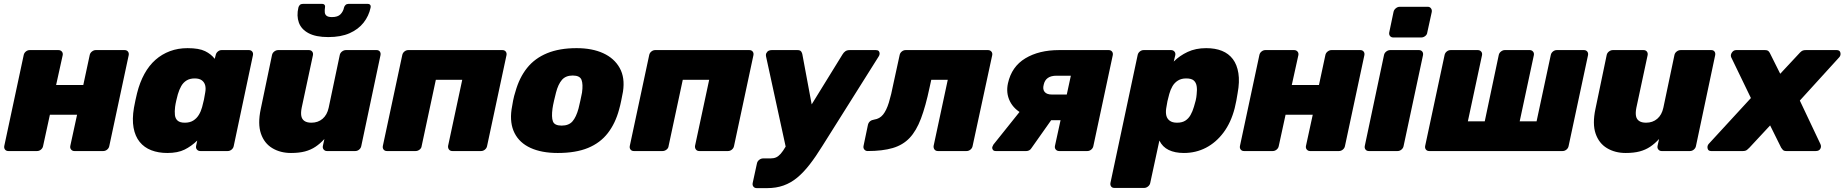

<svg xmlns="http://www.w3.org/2000/svg" viewBox="-20 -778 9501 989"><path d="M23 0Q12 0 6 -7.5Q0 -15 2 -26L102 -494Q104 -505 113 -512.5Q122 -520 133 -520H281Q292 -520 298.5 -512.5Q305 -505 303 -494L269 -340H409L442 -494Q444 -505 453.5 -512.5Q463 -520 473 -520H622Q633 -520 639 -512.5Q645 -505 643 -494L543 -26Q541 -15 532 -7.5Q523 0 512 0H363Q353 0 346.5 -7.5Q340 -15 342 -26L377 -187H237L202 -26Q200 -15 191 -7.5Q182 0 171 0Z M842 10Q796 10 759.5 -4Q723 -18 699.5 -47Q676 -76 668 -120Q660 -164 670 -223Q674 -245 677.5 -261Q681 -277 686 -298Q700 -354 724 -397.5Q748 -441 781 -470Q814 -499 855.5 -514.5Q897 -530 946 -530Q1005 -530 1036.5 -514.5Q1068 -499 1086 -475L1091 -494Q1093 -505 1102 -512.5Q1111 -520 1121 -520H1262Q1273 -520 1279 -512.5Q1285 -505 1283 -494L1184 -26Q1182 -15 1173 -7.5Q1164 0 1153 0H1012Q1001 0 994.5 -7.5Q988 -15 990 -26L996 -54Q966 -25 931 -7.5Q896 10 842 10ZM932 -146Q958 -146 975.5 -157Q993 -168 1004 -186Q1015 -204 1021 -226Q1027 -248 1030.5 -264.5Q1034 -281 1037 -301Q1041 -322 1037 -338Q1033 -354 1020 -364Q1007 -374 983 -374Q958 -374 941 -363.5Q924 -353 913.5 -334.5Q903 -316 896 -292Q892 -277 888 -260Q884 -243 882 -228Q879 -204 881 -185.5Q883 -167 895 -156.5Q907 -146 932 -146Z M1479 10Q1424 10 1382.5 -15Q1341 -40 1324 -90Q1307 -140 1323 -216L1381 -494Q1383 -505 1392.5 -512.5Q1402 -520 1413 -520H1571Q1582 -520 1588 -512.5Q1594 -505 1592 -494L1534 -223Q1529 -198 1532 -181Q1535 -164 1548 -155Q1561 -146 1584 -146Q1618 -146 1641.5 -166Q1665 -186 1673 -223L1730 -494Q1732 -505 1741.5 -512.5Q1751 -520 1762 -520H1920Q1931 -520 1936.5 -512.5Q1942 -505 1940 -494L1841 -26Q1839 -15 1830 -7.5Q1821 0 1810 0H1664Q1654 0 1647.5 -7.5Q1641 -15 1643 -26L1651 -62Q1629 -38 1605 -22Q1581 -6 1551 2Q1521 10 1479 10ZM1671 -587Q1607 -587 1569.5 -607Q1532 -627 1519.5 -661.5Q1507 -696 1517 -739Q1519 -747 1524.5 -752.5Q1530 -758 1540 -758H1639Q1648 -758 1652 -752.5Q1656 -747 1654 -739Q1652 -726 1653 -714.5Q1654 -703 1662.5 -696.5Q1671 -690 1690 -690Q1720 -690 1734 -704.5Q1748 -719 1752 -739Q1754 -747 1760 -752.5Q1766 -758 1775 -758H1874Q1883 -758 1887 -752.5Q1891 -747 1889 -739Q1880 -696 1853 -661.5Q1826 -627 1781 -607Q1736 -587 1671 -587Z M1973 0Q1962 0 1956 -7.5Q1950 -15 1952 -26L2052 -494Q2054 -505 2063 -512.5Q2072 -520 2083 -520H2568Q2579 -520 2585 -512.5Q2591 -505 2589 -494L2489 -26Q2487 -15 2478 -7.5Q2469 0 2458 0H2310Q2299 0 2293 -7.5Q2287 -15 2288 -26L2361 -367H2225L2152 -26Q2151 -15 2141.5 -7.5Q2132 0 2121 0Z M2853 10Q2770 10 2713 -16Q2656 -42 2630.5 -92.5Q2605 -143 2615 -214Q2618 -235 2623 -260Q2628 -285 2635 -306Q2655 -378 2695 -428Q2735 -478 2798.5 -504Q2862 -530 2950 -530Q3030 -530 3087 -504Q3144 -478 3172 -428Q3200 -378 3189 -306Q3185 -285 3180 -260Q3175 -235 3169 -214Q3150 -143 3111 -92.5Q3072 -42 3009 -16Q2946 10 2853 10ZM2873 -131Q2910 -131 2929 -153Q2948 -175 2960 -219Q2964 -234 2969.5 -260Q2975 -286 2978 -301Q2984 -344 2975.5 -366.5Q2967 -389 2930 -389Q2894 -389 2874.5 -366.5Q2855 -344 2844 -301Q2840 -286 2834 -260Q2828 -234 2826 -219Q2820 -175 2828 -153Q2836 -131 2873 -131Z M3245 0Q3234 0 3228 -7.5Q3222 -15 3224 -26L3324 -494Q3326 -505 3335 -512.5Q3344 -520 3355 -520H3840Q3851 -520 3857 -512.5Q3863 -505 3861 -494L3761 -26Q3759 -15 3750 -7.5Q3741 0 3730 0H3582Q3571 0 3565 -7.5Q3559 -15 3560 -26L3633 -367H3497L3424 -26Q3423 -15 3413.5 -7.5Q3404 0 3393 0Z M3878 191Q3867 191 3861 183.5Q3855 176 3857 165L3879 64Q3881 53 3890.5 45.5Q3900 38 3911 38H3949Q3966 38 3978 32.5Q3990 27 4001.5 14Q4013 1 4027 -23L4320 -498Q4326 -508 4334.5 -514Q4343 -520 4357 -520H4492Q4502 -520 4506.5 -515Q4511 -510 4511 -502Q4511 -494 4506 -487L4216 -26Q4182 29 4150.5 69.5Q4119 110 4086.5 137Q4054 164 4016 177.5Q3978 191 3932 191ZM4030 -9 3926 -487Q3923 -501 3931 -509Q3933 -514 3940 -517Q3947 -520 3955 -520H4088Q4102 -520 4107 -512.5Q4112 -505 4113 -498L4179 -144Z M4449 0Q4439 0 4432.5 -7.5Q4426 -15 4428 -26L4451 -136Q4457 -158 4483 -162Q4511 -166 4528.5 -187.5Q4546 -209 4558.5 -249.5Q4571 -290 4582 -347L4614 -494Q4616 -505 4625 -512.5Q4634 -520 4645 -520H5069Q5080 -520 5086.5 -512.5Q5093 -505 5091 -494L4990 -26Q4988 -15 4979 -7.5Q4970 0 4959 0H4811Q4800 0 4794 -7.5Q4788 -15 4789 -26L4862 -367H4777L4768 -326Q4748 -231 4724 -167.5Q4700 -104 4665.5 -67.5Q4631 -31 4578.5 -15.5Q4526 0 4449 0Z M5436 0Q5425 0 5418.5 -7.5Q5412 -15 5414 -26L5443 -159H5373L5374 -164Q5302 -164 5252.5 -189Q5203 -214 5182 -256.5Q5161 -299 5172 -349Q5191 -435 5261.5 -477.5Q5332 -520 5435 -520H5691Q5702 -520 5708 -512.5Q5714 -505 5712 -494L5612 -26Q5610 -15 5601 -7.5Q5592 0 5581 0ZM5109 0Q5099 0 5094.5 -6Q5090 -12 5091 -20Q5092 -22 5093.5 -25.5Q5095 -29 5097 -33L5237 -208L5406 -175L5293 -15Q5289 -8 5282 -4Q5275 0 5267 0ZM5399 -291H5475L5496 -388H5422Q5394 -388 5377.5 -376.5Q5361 -365 5356 -341Q5350 -318 5361 -304.5Q5372 -291 5399 -291Z M5720 190Q5709 190 5703.5 182.5Q5698 175 5700 164L5840 -494Q5842 -505 5851 -512.5Q5860 -520 5871 -520H6012Q6023 -520 6029.5 -512.5Q6036 -505 6034 -494L6026 -461Q6056 -491 6097.5 -510.5Q6139 -530 6193 -530Q6240 -530 6274.5 -516Q6309 -502 6330.5 -473.5Q6352 -445 6359 -401Q6366 -357 6355 -298Q6352 -277 6348.5 -260Q6345 -243 6340 -221Q6321 -147 6282.5 -95.5Q6244 -44 6192 -17Q6140 10 6078 10Q6032 10 6000 -5.5Q5968 -21 5952 -54L5905 164Q5903 175 5893.5 182.5Q5884 190 5874 190ZM6043 -146Q6069 -146 6085.5 -156.5Q6102 -167 6112.5 -185.5Q6123 -204 6130 -228Q6135 -243 6139 -260Q6143 -277 6144 -292Q6147 -316 6144 -334.5Q6141 -353 6129 -363.5Q6117 -374 6090 -374Q6065 -374 6047.5 -363Q6030 -352 6019.5 -334Q6009 -316 6003 -294Q5997 -273 5993.5 -256.5Q5990 -240 5987 -219Q5984 -198 5988 -182Q5992 -166 6005.5 -156Q6019 -146 6043 -146Z M6388 0Q6377 0 6371 -7.5Q6365 -15 6367 -26L6467 -494Q6469 -505 6478 -512.5Q6487 -520 6498 -520H6646Q6657 -520 6663.5 -512.5Q6670 -505 6668 -494L6634 -340H6774L6807 -494Q6809 -505 6818.5 -512.5Q6828 -520 6838 -520H6987Q6998 -520 7004 -512.5Q7010 -505 7008 -494L6908 -26Q6906 -15 6897 -7.5Q6888 0 6877 0H6728Q6718 0 6711.5 -7.5Q6705 -15 6707 -26L6742 -187H6602L6567 -26Q6565 -15 6556 -7.5Q6547 0 6536 0Z M7031 0Q7020 0 7014 -7.5Q7008 -15 7010 -26L7109 -494Q7111 -505 7120.5 -512.5Q7130 -520 7141 -520H7289Q7300 -520 7306 -512.5Q7312 -505 7310 -494L7210 -26Q7208 -15 7199 -7.5Q7190 0 7179 0ZM7157 -585Q7146 -585 7140 -592.5Q7134 -600 7136 -611L7158 -716Q7160 -727 7169.5 -735Q7179 -743 7190 -743H7335Q7345 -743 7351 -735Q7357 -727 7355 -716L7332 -611Q7331 -600 7321.5 -592.5Q7312 -585 7301 -585Z M7342 0Q7331 0 7325 -7.5Q7319 -15 7321 -26L7421 -494Q7423 -505 7432 -512.5Q7441 -520 7452 -520H7592Q7603 -520 7609.5 -512.5Q7616 -505 7614 -494L7541 -153H7628L7700 -494Q7702 -505 7711.5 -512.5Q7721 -520 7731 -520H7860Q7870 -520 7876.5 -512.5Q7883 -505 7881 -494L7808 -153H7895L7968 -494Q7970 -505 7979 -512.5Q7988 -520 7999 -520H8139Q8150 -520 8156 -512.5Q8162 -505 8160 -494L8060 -26Q8058 -15 8049 -7.5Q8040 0 8029 0Z M8354 10Q8299 10 8257.5 -15Q8216 -40 8199 -90Q8182 -140 8198 -216L8256 -494Q8258 -505 8267.5 -512.5Q8277 -520 8288 -520H8446Q8457 -520 8463 -512.5Q8469 -505 8467 -494L8409 -223Q8404 -198 8407 -181Q8410 -164 8423 -155Q8436 -146 8459 -146Q8493 -146 8516.5 -166Q8540 -186 8548 -223L8605 -494Q8607 -505 8616.5 -512.5Q8626 -520 8637 -520H8795Q8806 -520 8811.5 -512.5Q8817 -505 8815 -494L8716 -26Q8714 -15 8705 -7.5Q8696 0 8685 0H8539Q8529 0 8522.5 -7.5Q8516 -15 8518 -26L8526 -62Q8504 -38 8480 -22Q8456 -6 8426 2Q8396 10 8354 10Z M8794 0Q8779 0 8776 -13Q8773 -26 8781 -36L8999 -273L8897 -484Q8893 -496 8901.5 -508Q8910 -520 8923 -520H9071Q9085 -520 9090.5 -513.5Q9096 -507 9098 -502L9150 -398L9247 -502Q9251 -507 9259 -513.5Q9267 -520 9282 -520H9441Q9457 -520 9460 -506.5Q9463 -493 9454 -483L9251 -260L9357 -36Q9363 -23 9356.5 -11.5Q9350 0 9333 0H9181Q9169 0 9163.5 -6Q9158 -12 9155 -17L9098 -132L8991 -17Q8987 -13 8979.5 -6.5Q8972 0 8958 0Z"/></svg>

Font: Rubik ExtraBold
Style: Italic
Weight: 800
Italic angle: -12°
Designer: Hubert and Fischer
Foundry: Hubert and Fischer
Version: Version 2.300;gftools[0.9.30]